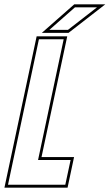

<svg xmlns="http://www.w3.org/2000/svg" viewBox="-40 -868 506 888"><path d="M-19.5 0 129.5 -700H271L152 -141.5H302.5L272.5 0ZM-3 -13.5H262L286.5 -128H136L254.5 -686.5H140ZM153.5 -716 303.5 -848H447L277 -716ZM188.5 -730H274.5L408.5 -834H306.5Z"/></svg>

Font: Tourney Condensed Thin
Style: Italic
Weight: 100
Width: 3
Italic angle: -12°
Designer: Tyler Finck
Foundry: Etcetera Type Co
Version: Version 1.010; ttfautohint (v1.8.3)